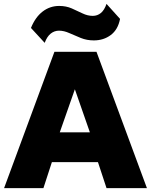

<svg xmlns="http://www.w3.org/2000/svg" viewBox="-20 -966 776 986"><path d="M1 0 259.5 -700H475.5L734.5 0H527L483 -133.5H246.5L203 0ZM287 -286.5H441.5L364.5 -507.5ZM209.5 -746 139 -822.5Q161.5 -878 199 -906.8Q236.5 -935.5 284 -935.5Q319.5 -935.5 348.5 -922.8Q377.5 -910 403.8 -897.2Q430 -884.5 456.5 -884.5Q480 -884.5 498 -899.2Q516 -914 527 -946L596.5 -869Q586 -814 549 -786.2Q512 -758.5 462 -758.5Q426 -758.5 395 -771Q364 -783.5 336.2 -796Q308.5 -808.5 283 -808.5Q259.5 -808.5 240.5 -793.5Q221.5 -778.5 209.5 -746Z"/></svg>

Font: Geologica Thin Cursive ExtraBold
Style: Regular
Weight: 800
Version: Version 1.010;gftools[0.9.28]